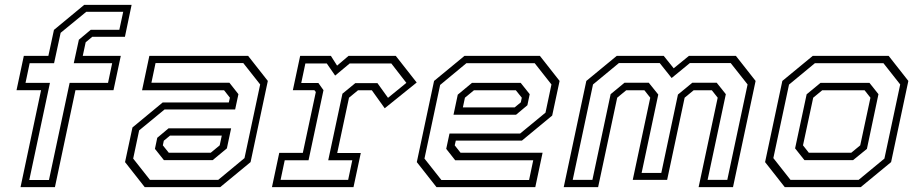

<svg xmlns="http://www.w3.org/2000/svg" viewBox="-20 -770 3777 790"><path d="M64.5 0 149 -399H48L78 -540H179L202 -647L326.5 -750H521.5L494 -618.5H359.5L332.5 -596L320.5 -540H477L447 -399H290.5L206 0ZM100.5 -29.5H181.5L266.5 -429H424.5L441.5 -510H283.5L304.5 -606.5L353.5 -647.5H471L487 -721.5H335L229.5 -635L202.5 -510H102L85 -429H185.5Z M575.5 0 494.5 -103 525 -245.5 649.5 -348.5H921.5L926 -368L902 -398.5H564.5L594.5 -540H1001L1082 -437L1011 -103L886 0ZM654.5 -111 617.5 -157.5 627 -203 673.5 -242H931L913.5 -159.5L855 -111ZM597 -30H878L986 -119.5L1050.5 -422.5L981 -510.5H620L603 -429.5H924L961 -382.5L947.5 -319.5H657L552.5 -233.5L528 -117.5ZM674.5 -141.5H847L884 -172L892.5 -212H679.5L654 -191L650 -172Z M1099 0 1129 -141H1226L1279.5 -391.5L1273.5 -399H1185L1215 -540H1341.5L1367 -500L1414 -540H1608.5L1694.5 -430.5L1563 -324.5L1510 -398.5H1453L1416 -368L1367.5 -140.5H1464.5L1434.5 0ZM1134.5 -30H1412.5L1429.5 -110.5H1330.5L1389 -384.5L1442 -428H1533L1576.5 -367.5L1652 -429L1590 -509H1419L1359 -459L1324.5 -509H1236.5L1219.5 -428.5H1290L1311 -399L1249.5 -110.5H1151.5Z M2201.5 -540 2282.5 -437 2252 -294.5 2127.5 -191.5H1855.5L1851 -172L1875 -141.5H2212.5L2182.5 0H1776L1695 -103L1766 -437L1891 -540ZM2122.5 -429 2159.5 -382.5 2150 -337 2103.5 -298H1846L1863.5 -380.5L1922 -429ZM2180 -510H1899L1791 -420.5L1726.5 -117.5L1796 -29.5H2157L2174 -110.5H1853L1816 -157.5L1829.5 -220.5H2120L2224.5 -306.5L2249 -422.5ZM2102.5 -398.5H1930L1893 -368L1884.5 -328H2097.5L2123 -349L2127 -368Z M2299.5 0 2392.5 -437 2517.5 -540H2711L2752 -489L2814.5 -540H3008L3089 -437L2996 0H2854.5L2933 -368L2909 -398.5H2834L2797 -368L2725 -30H2583.5L2655.5 -368L2631.5 -398.5H2556.5L2519.5 -368L2441 0ZM2336.5 -30H2417.5L2492.5 -382.5L2549.5 -429.5H2649.5L2688.5 -381L2620 -58.5H2701L2769.5 -381L2828.5 -429.5H2929L2966.5 -382.5L2891.5 -30H2972.5L3056 -422.5L2986.5 -510.5H2818.5L2743.5 -449L2694.5 -510.5H2526.5L2420 -422.5Z M3209 0 3128 -103 3199 -437 3324 -540H3636.5L3717.5 -437L3646.5 -103L3521.5 0ZM3232.5 -30H3513L3619 -117.5L3684 -422.5L3615 -510H3333L3226.5 -422L3162 -119.5ZM3290 -111 3251.5 -159.5 3299 -382 3356 -429H3557.5L3594.5 -382.5L3547 -157.5L3490 -111ZM3308 -141.5H3482.5L3519.5 -172L3561.5 -368L3537.5 -398.5H3363L3326 -368L3284 -172Z"/></svg>

Font: Tourney Light
Style: Italic
Weight: 300
Italic angle: -12°
Version: Version 1.015